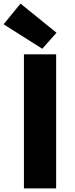

<svg xmlns="http://www.w3.org/2000/svg" viewBox="-47 -1047 417 1067"><path d="M86 0H265V-745H86ZM188 -776 267 -865 67 -1027 -27 -912Z"/></svg>

Font: Noto Sans JP Black
Style: Regular
Weight: 900
Designer: Ryoko NISHIZUKA 西塚涼子 (kana, bopomofo & ideographs); Paul D. Hunt (Latin, Greek & Cyrillic); Sandoll Communications 산돌커뮤니
Foundry: Adobe
Version: Version 2.002;hotconv 1.0.116;makeotfexe 2.5.65601